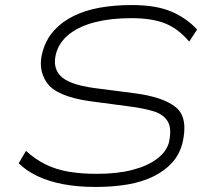

<svg xmlns="http://www.w3.org/2000/svg" viewBox="-20 -733 827 761"><path d="M358 8Q288 8 230 -3Q172 -14 127.5 -35.5Q83 -57 54 -86L83 -135Q119 -102 160.5 -81.5Q202 -61 252 -52.5Q302 -44 363 -44Q445 -44 504.5 -59.5Q564 -75 601 -102.5Q638 -130 649 -166Q662 -223 645 -251.5Q628 -280 588.5 -292Q549 -304 494 -311L336 -332Q203 -351 165.5 -405.5Q128 -460 150 -532Q164 -579 195 -613Q226 -647 271.5 -669.5Q317 -692 375 -702.5Q433 -713 502 -713Q599 -713 659.5 -687Q720 -661 761 -616L730 -568Q687 -619 635 -640Q583 -661 500 -661Q420 -661 358.5 -645.5Q297 -630 257.5 -600Q218 -570 204 -527Q186 -469 218.5 -433.5Q251 -398 354 -384L509 -364Q628 -349 678 -307Q728 -265 702 -161Q690 -119 661.5 -87.5Q633 -56 588.5 -34Q544 -12 486.5 -2Q429 8 358 8Z"/></svg>

Font: Nunito Sans 7pt Expanded ExtraLight
Style: Italic
Weight: 250
Width: 7
Italic angle: -9°
Designer: Vernon Adams
Foundry: Vernon Adams
Version: Version 3.101;gftools[0.9.27]